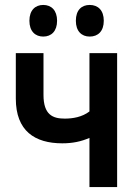

<svg xmlns="http://www.w3.org/2000/svg" viewBox="-20 -757 540 777"><path d="M343 -609C377 -609 400 -631 400 -673C400 -715 377 -737 343 -737C310 -737 287 -716 287 -673C287 -631 310 -609 343 -609ZM155 -609C188 -609 211 -631 211 -673C211 -715 188 -737 155 -737C123 -737 99 -716 99 -673C99 -630 123 -609 155 -609ZM342 0H454V-542H342V-306C312 -283 274 -277 242 -277C194 -277 156 -292 156 -373V-542H44V-358C44 -227 121 -177 232 -177C273 -177 308 -184 342 -199Z"/></svg>

Font: Noto Sans Mono ExtraCondensed SemiBold
Style: Regular
Weight: 600
Width: 2
Designer: Monotype Design Team
Foundry: Monotype Imaging Inc.
Version: Version 2.014